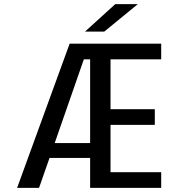

<svg xmlns="http://www.w3.org/2000/svg" viewBox="-20 -912 890 932"><path d="M63 0 318 -700H762.5V-624H516.5V-382H731.5V-306H516.5V-76H762.5V0H417.5V-145.5H220.5L169.5 0ZM417.5 -624H387L245.5 -217.5H417.5ZM486 -758.5H392.5L539.5 -892H649Z"/></svg>

Font: Trispace
Style: Regular
Weight: 400
Designer: Tyler Finck
Foundry: Etcetera Type Company
Version: Version 1.210; ttfautohint (v1.8.3)